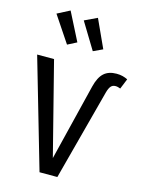

<svg xmlns="http://www.w3.org/2000/svg" viewBox="-147 -1114 909 1200"><g transform="rotate(15 307.5 -513.5)"><path d="M582.1 -635.9Q573.8 -639 566.4 -641Q559 -643.1 550.3 -643.1Q531.3 -643.1 520.5 -630.5Q509.7 -617.9 502.1 -590.8L345.6 0H230.3L25.6 -706.7H134.9L287.7 -107.2L409.7 -603.1Q425.1 -665.1 455.4 -692.3Q485.6 -719.5 536.9 -719.5Q559 -719.5 576.7 -714.9Q594.4 -710.3 609.2 -702.6ZM416.4 -845.1 333.3 -1026.7 251.8 -988.2 355.9 -816.9ZM248.7 -845.1 156.4 -1026.7 75.9 -985.1 189.7 -814.9Z"/></g></svg>

Font: Fira Code Retina
Style: Regular
Weight: 450
Monospace: yes
Designer: Carrois Corporate, Edenspiekermann AG, Nikita Prokopov
Foundry: Carrois Corporate, Edenspiekermann AG, Nikita Prokopov
Version: Version 6.002